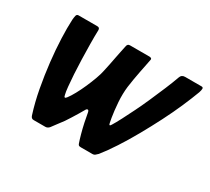

<svg xmlns="http://www.w3.org/2000/svg" viewBox="-100 -636 875 801"><g transform="rotate(30 337.5 -236.0)"><path d="M131 0Q124 0 120.5 -3.5Q117 -7 115 -13Q98 -66 87 -125.5Q76 -185 69.5 -243Q63 -301 61 -352.5Q59 -404 61 -443Q62 -455 64 -463.5Q66 -472 75 -472H165Q177 -472 177 -460Q176 -429 176.5 -392.5Q177 -356 178 -319.5Q179 -283 181 -250.5Q183 -218 185.5 -193Q188 -168 191 -157Q194 -138 205 -153Q215 -166 227 -188Q239 -210 250 -235Q261 -260 269.5 -283.5Q278 -307 281 -322Q285 -339 289 -359Q293 -379 296.5 -397.5Q300 -416 303.5 -432Q307 -448 309 -458Q311 -471 323 -471H417Q422 -471 425.5 -468.5Q429 -466 427 -459Q422 -433 414.5 -396Q407 -359 401 -316Q399 -300 398.5 -280.5Q398 -261 399.5 -241Q401 -221 403 -203Q405 -185 407.5 -170.5Q410 -156 412 -147Q415 -133 423 -147Q433 -163 447 -190Q461 -217 477 -249.5Q493 -282 509 -318.5Q525 -355 540 -390.5Q555 -426 566 -457Q571 -472 588 -472H667Q675 -472 675 -465Q675 -458 671 -446Q658 -411 638.5 -366Q619 -321 594 -272Q569 -223 542 -175Q515 -127 488 -85.5Q461 -44 437 -14Q430 -7 425.5 -3.5Q421 0 414 0H359Q351 0 348 -2Q345 -4 343 -10Q338 -24 331.5 -47.5Q325 -71 319.5 -96.5Q314 -122 311 -141Q309 -151 304 -151Q299 -151 295 -143Q290 -134 281 -119Q272 -104 262.5 -89Q253 -74 245 -62Q235 -49 223.5 -33.5Q212 -18 206 -10Q203 -6 198 -3Q193 0 187 0Z"/></g></svg>

Font: Glory SemiBold
Style: Italic
Weight: 600
Italic angle: -12°
Designer: Robert Leuschke
Foundry: Robert Leuschke
Version: Version 1.011